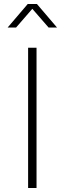

<svg xmlns="http://www.w3.org/2000/svg" viewBox="-20 -937 322 957"><path d="M18.1 -799.8 118.2 -917H164.1L264.2 -799.8H222.2L141.1 -893.1L60.1 -799.8ZM120.1 0V-699.2H162.1V0Z"/></svg>

Font: Montserrat Ultra Light
Style: Regular
Weight: 200
Designer: Julieta Ulanovsky
Foundry: Julieta Ulanovsky
Version: Version 3.001;PS 003.001;hotconv 1.0.70;makeotf.lib2.5.58329